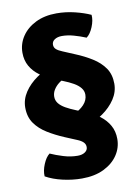

<svg xmlns="http://www.w3.org/2000/svg" viewBox="-90 -758 680 937"><g transform="rotate(-10 250.0 -290.0)"><path d="M256.5 -201.5Q285 -211.5 305.8 -233.5Q326.5 -255.5 326.5 -283Q326.5 -301.5 314.5 -316.5Q302.5 -331.5 281 -343.8Q259.5 -356 231.5 -367L187.5 -384.5Q150.5 -399.5 121.5 -420.5Q92.5 -441.5 76 -470.5Q59.5 -499.5 59.5 -537Q59.5 -581 83.8 -617.5Q108 -654 152.2 -676Q196.5 -698 256 -698Q302 -698 346.8 -687Q391.5 -676 424 -661Q426.5 -633.5 413.2 -601.5Q400 -569.5 381 -555.5Q350.5 -568 320.8 -576.2Q291 -584.5 263 -584.5Q241.5 -584.5 227.2 -575.2Q213 -566 213 -550Q213 -536 223.2 -527Q233.5 -518 253.5 -510L310.5 -486Q356 -467.5 393.2 -444.2Q430.5 -421 452.8 -389Q475 -357 475 -311Q475 -270.5 451.5 -235Q428 -199.5 389 -172.2Q350 -145 303 -128.5ZM245 -380.5Q226.5 -374 210.5 -361.5Q194.5 -349 184.8 -333Q175 -317 175 -299Q175 -280.5 186.2 -266Q197.5 -251.5 219 -239.2Q240.5 -227 270.5 -215L314.5 -197.5Q352 -183 380.8 -161.2Q409.5 -139.5 426 -110.2Q442.5 -81 442.5 -43Q442.5 0.5 418 37Q393.5 73.5 348.2 95.5Q303 117.5 240 117.5Q193 117.5 145 106.5Q97 95.5 61.5 75.5Q59.5 48 72.8 16Q86 -16 104.5 -30Q132 -17.5 167.8 -6.5Q203.5 4.5 238.5 4.5Q260.5 4.5 274.5 -5Q288.5 -14.5 288.5 -30Q288.5 -44 278.5 -54Q268.5 -64 248.5 -72L191 -96Q146 -115 108.8 -138Q71.5 -161 49 -193Q26.5 -225 26.5 -271Q26.5 -311.5 50 -347Q73.5 -382.5 112.8 -409.8Q152 -437 199 -453.5Z"/></g></svg>

Font: Signika
Style: Bold
Weight: 700
Designer: Anna Giedry
Foundry: Anna Giedry
Version: Version 2.001